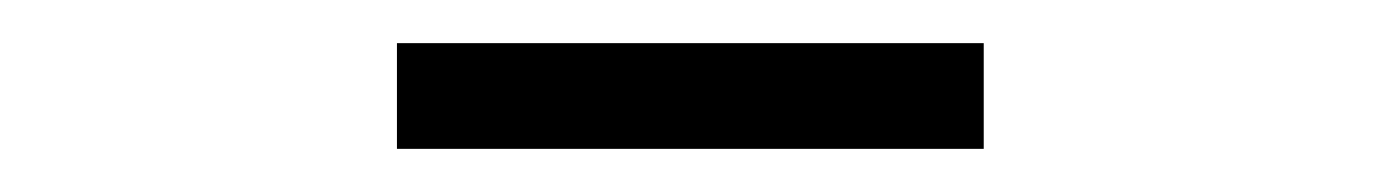

<svg xmlns="http://www.w3.org/2000/svg" viewBox="-20 -714 640 89"><path d="M164 -694H436V-645H164Z"/></svg>

Font: Plexus Sans Light
Style: Regular
Weight: 300
Version: Version 2.001;PS 002.001;hotconv 1.0.70;makeotf.lib2.5.58329